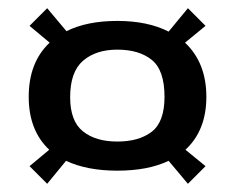

<svg xmlns="http://www.w3.org/2000/svg" viewBox="-20 -533 573 468"><path d="M95 -85 52 -128 100 -168Q50 -215 50 -297Q50 -381 101 -429L52 -470L95 -513L142 -457Q192 -482 266 -482Q340 -482 391 -456L438 -513L481 -470L431 -429Q483 -380 483 -297Q483 -215 432 -168L481 -128L438 -85L391 -141Q341 -117 266 -117Q192 -117 141 -141ZM266 -188Q319 -188 350 -212Q381 -236 381 -297Q381 -362 350 -387Q319 -412 266 -412Q214 -412 182.5 -385Q151 -358 151 -296Q151 -238 182 -213Q213 -188 266 -188Z"/></svg>

Font: Red Rose
Style: Regular
Weight: 400
Designer: Jaikishan Patel
Version: Version 2.000; ttfautohint (v1.8.3)